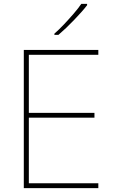

<svg xmlns="http://www.w3.org/2000/svg" viewBox="-20 -972 590 992"><path d="M488 0H103V-714H488V-689H129V-389H468V-364H129V-25H488ZM430 -945Q417 -928 399.5 -908.5Q382 -889 362.5 -868.5Q343 -848 322.5 -828.5Q302 -809 282 -792H261V-798Q284 -818 310.5 -846Q337 -874 361.5 -902.5Q386 -931 400 -952H430Z"/></svg>

Font: Noto Sans Thai Thin
Style: Regular
Weight: 250
Designer: Monotype Design Team
Foundry: Monotype Imaging Inc.
Version: Version 2.001